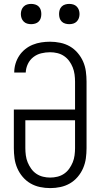

<svg xmlns="http://www.w3.org/2000/svg" viewBox="-20 -957 515 985"><path d="M238 8Q211 8 185 2.5Q159 -3 136.5 -16Q114 -29 96.5 -49.5Q79 -70 68.5 -94.5Q58 -119 54.5 -145Q51 -171 51 -197V-395H365V-538Q365 -556 362.5 -575Q360 -594 353 -611.5Q346 -629 335 -644Q324 -659 308.5 -669.5Q293 -680 274.5 -684.5Q256 -689 237 -689Q214 -689 191.5 -683.5Q169 -678 151 -664Q133 -650 123 -629Q113 -608 112 -585H53Q53 -608 59.5 -630Q66 -652 78.5 -671Q91 -690 109 -704.5Q127 -719 148 -727.5Q169 -736 191.5 -739.5Q214 -743 237 -743Q263 -743 289.5 -737.5Q316 -732 338.5 -719Q361 -706 378.5 -685.5Q396 -665 406.5 -641Q417 -617 420.5 -590.5Q424 -564 424 -538V-197Q424 -171 420.5 -145Q417 -119 406.5 -94.5Q396 -70 378.5 -49.5Q361 -29 338.5 -16Q316 -3 290 2.5Q264 8 238 8ZM237 -46Q256 -46 274.5 -50.5Q293 -55 308.5 -65.5Q324 -76 335 -91.5Q346 -107 353 -124Q360 -141 362.5 -160Q365 -179 365 -197V-340H110V-197Q110 -179 112.5 -160Q115 -141 122 -124Q129 -107 140 -91.5Q151 -76 166.5 -65.5Q182 -55 200.5 -50.5Q219 -46 237 -46ZM335 -833Q325 -833 314.5 -836Q304 -839 296.5 -846.5Q289 -854 286 -864Q283 -874 283 -885Q283 -896 286 -906Q289 -916 296.5 -923.5Q304 -931 314.5 -934Q325 -937 335 -937Q346 -937 356 -934Q366 -931 373.5 -923.5Q381 -916 384.5 -906Q388 -896 388 -885Q388 -874 384.5 -864Q381 -854 373.5 -846.5Q366 -839 356 -836Q346 -833 335 -833ZM140 -833Q129 -833 119 -836Q109 -839 101.5 -846.5Q94 -854 90.5 -864Q87 -874 87 -885Q87 -896 90.5 -906Q94 -916 101.5 -923.5Q109 -931 119 -934Q129 -937 140 -937Q150 -937 160.5 -934Q171 -931 178.5 -923.5Q186 -916 189 -906Q192 -896 192 -885Q192 -874 189 -864Q186 -854 178.5 -846.5Q171 -839 160.5 -836Q150 -833 140 -833Z"/></svg>

Font: Iosevka QP Light
Style: Regular
Weight: 300
Designer: Belleve Invis
Foundry: Belleve Invis
Version: Version 20.0.0; ttfautohint (v1.8.4)